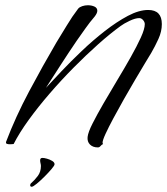

<svg xmlns="http://www.w3.org/2000/svg" viewBox="-20 -536 637 732"><path d="M353 26Q334 26 323 15Q312 4 314 -14Q316 -32 333 -65.5Q350 -99 374.5 -141.5Q399 -184 426.5 -229.5Q454 -275 478 -317.5Q502 -360 517 -393Q532 -426 532 -444Q532 -452 525.5 -459.5Q519 -467 511 -467Q496 -467 474 -456.5Q452 -446 440 -437Q400 -408 354 -367Q308 -326 260.5 -278Q213 -230 169 -179Q125 -128 89.5 -79Q54 -30 32 13Q32 13 27.5 13.5Q23 14 18 14Q11 14 6.5 12.5Q2 11 3 5Q39 -90 91.5 -188.5Q144 -287 195 -374Q215 -406 235 -439.5Q255 -473 278 -503Q283 -509 293.5 -512.5Q304 -516 315 -516Q329 -516 340 -511Q351 -506 351 -495Q351 -486 341 -473Q322 -451 305.5 -427.5Q289 -404 272 -380Q242 -336 213 -291Q184 -246 155 -201Q178 -226 213.5 -263.5Q249 -301 291.5 -341.5Q334 -382 379.5 -417.5Q425 -453 467.5 -475.5Q510 -498 545 -498Q597 -498 597 -444Q597 -416 584 -387.5Q571 -359 557 -335Q549 -322 532.5 -294.5Q516 -267 495 -231.5Q474 -196 452.5 -158Q431 -120 412.5 -85.5Q394 -51 382.5 -26Q371 -1 371 8Q371 11 373 13Q367 16 363 21Q359 26 353 26ZM101 176Q95 176 95 170Q95 168 97 164Q112 151 124 135Q136 119 136 97Q136 92 134.5 86.5Q133 81 133 75Q133 66 142 66Q148 66 159 69Q170 72 179 77.5Q188 83 188 90Q188 95 176.5 108.5Q165 122 149.5 137.5Q134 153 120 164.5Q106 176 101 176Z"/></svg>

Font: Caramel
Style: Regular
Weight: 400
Designer: Robert E. Leuschke
Foundry: Robert E. Leuschke
Version: Version 1.010